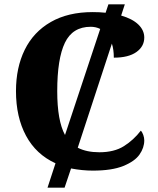

<svg xmlns="http://www.w3.org/2000/svg" viewBox="-20 -780 730 889"><path d="M648 -130Q648 -96 626 -64.5Q604 -33 551 -11.5Q498 10 410 10Q361 10 309 0L279 89H200L237 -24Q147 -65 100.5 -151.5Q54 -238 54 -358Q54 -467 94.5 -549.5Q135 -632 215 -678Q295 -724 409 -724Q442 -724 469 -721L482 -760H558L541 -708Q593 -693 620.5 -666.5Q648 -640 648 -606Q648 -565 611.5 -539Q575 -513 507 -513Q507 -551 498 -578L340 -96Q381 -75 440 -75Q509 -75 554 -103.5Q599 -132 632 -175Q639 -168 643.5 -155Q648 -142 648 -130ZM281 -155 444 -646Q424 -656 400 -656Q316 -656 280.5 -582Q245 -508 245 -358Q245 -221 281 -155Z"/></svg>

Font: Noto Serif ExtraBold
Style: Regular
Weight: 800
Designer: Monotype Design Team
Foundry: Monotype Imaging Inc.
Version: Version 1.001